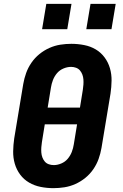

<svg xmlns="http://www.w3.org/2000/svg" viewBox="-20 -971 640 999"><path d="M258 8Q224 8 191.5 1.5Q159 -5 131.5 -21Q104 -37 85 -62.5Q66 -88 57 -119Q48 -150 48.5 -183.5Q49 -217 54 -251L101 -534Q106 -563 116 -591Q126 -619 143.5 -644.5Q161 -670 185 -689.5Q209 -709 237 -721.5Q265 -734 294 -738.5Q323 -743 351 -743Q385 -743 418 -736.5Q451 -730 478 -714Q505 -698 524 -672.5Q543 -647 552 -616Q561 -585 560.5 -551.5Q560 -518 555 -484L508 -201Q503 -172 493 -144Q483 -116 465.5 -90.5Q448 -65 424 -45.5Q400 -26 372 -13.5Q344 -1 315 3.5Q286 8 258 8ZM396 -411 411 -504Q413 -517 414 -530.5Q415 -544 414 -557.5Q413 -571 408.5 -583Q404 -595 396 -604.5Q388 -614 375.5 -618.5Q363 -623 350 -623Q330 -623 310 -614.5Q290 -606 276.5 -590Q263 -574 255.5 -554.5Q248 -535 245 -515L228 -411ZM260 -112Q279 -112 299 -120.5Q319 -129 332.5 -145Q346 -161 353.5 -180.5Q361 -200 364 -220L381 -324H213L198 -231Q196 -218 195 -204.5Q194 -191 195 -177.5Q196 -164 200.5 -152Q205 -140 213 -130.5Q221 -121 233.5 -116.5Q246 -112 260 -112ZM429 -819 451 -951H582L560 -819ZM199 -819 221 -951H352L330 -819Z"/></svg>

Font: Iosevka SS04 Heavy Extended
Style: Italic
Weight: 900
Width: 7
Italic angle: -9°
Monospace: yes
Designer: Belleve Invis
Foundry: Belleve Invis
Version: Version 19.0.0; ttfautohint (v1.8.4)